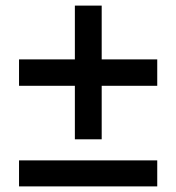

<svg xmlns="http://www.w3.org/2000/svg" viewBox="-20 -665 629 685"><path d="M342.8 -645V-453.1H541V-358.9H342.8V-168H247.1V-358.9H47.9V-453.1H247.1V-645ZM47.9 0V-92.8H541V0Z"/></svg>

Font: Human Sans Medium
Style: Regular
Weight: 500
Designer: Tim Radville
Foundry: Continuum
Version: Version 1.000;FEAKit 1.0